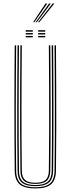

<svg xmlns="http://www.w3.org/2000/svg" viewBox="-20 -1055 398 1080"><path d="M178.8 5Q117.5 5 90.5 -18.2Q63.5 -41.5 62.8 -95Q61.8 -181.8 61.4 -269.2Q61 -356.8 61 -444.9Q61 -533 61.5 -621.8Q62 -710.5 62.8 -800H70.8Q70 -711.2 69.5 -623.5Q69 -535.8 68.9 -448.2Q68.8 -360.8 69.2 -272.8Q69.8 -184.8 70.8 -95Q71.5 -43.8 97.2 -22.6Q123 -1.5 178.8 -1.5Q234.8 -1.5 260.4 -22.6Q286 -43.8 286.8 -95Q288 -182 288.4 -269.5Q288.8 -357 288.6 -445.1Q288.5 -533.2 288 -622Q287.5 -710.8 286.8 -800H294.8Q295.8 -680.8 296.2 -564.1Q296.8 -447.5 296.5 -331Q296.2 -214.5 294.8 -95Q294 -41.5 267 -18.2Q240 5 178.8 5ZM178.8 -7.8Q127.8 -7.8 103.5 -27.4Q79.2 -47 78.8 -95.2Q77.8 -182.2 77.2 -269.8Q76.8 -357.2 76.9 -445.1Q77 -533 77.5 -621.8Q78 -710.5 78.8 -800H86.8Q86 -711 85.5 -623.2Q85 -535.5 84.9 -448.1Q84.8 -360.8 85.2 -272.8Q85.8 -184.8 86.8 -95.2Q87.2 -51.2 109.1 -32.8Q131 -14.2 178.8 -14.2Q226.5 -14.2 248.4 -32.8Q270.2 -51.2 270.8 -95.2Q272 -182.5 272.4 -270Q272.8 -357.5 272.6 -445.4Q272.5 -533.2 272 -621.9Q271.5 -710.5 270.8 -800H278.8Q279.5 -711 280 -623.2Q280.5 -535.5 280.6 -448.1Q280.8 -360.8 280.4 -272.8Q280 -184.8 278.8 -95.2Q278.2 -47 254 -27.4Q229.8 -7.8 178.8 -7.8ZM178.8 -20.5Q134.2 -20.5 114.8 -38Q95.2 -55.5 94.8 -95.5Q93.2 -212.2 93 -328.8Q92.8 -445.2 93.2 -562.9Q93.8 -680.5 94.8 -800H102.8Q102 -711.2 101.5 -622.9Q101 -534.5 100.9 -446.5Q100.8 -358.5 101.2 -270.8Q101.8 -183 102.8 -95.5Q103.2 -58.8 121 -42.9Q138.8 -27 178.8 -27Q219 -27 236.6 -42.9Q254.2 -58.8 254.8 -95.5Q256.2 -212.5 256.5 -329Q256.8 -445.5 256.2 -563Q255.8 -680.5 254.8 -800H262.8Q263.5 -711.2 264 -622.8Q264.5 -534.2 264.6 -446.2Q264.8 -358.2 264.4 -270.5Q264 -182.8 262.8 -95.5Q262.2 -55.5 242.8 -38Q223.2 -20.5 178.8 -20.5ZM194.5 -877V-885H234.5V-877ZM124.5 -845V-853H164.5V-845ZM124.5 -861V-869H164.5V-861ZM124.5 -877V-885H164.5V-877ZM194.5 -845V-853H234.5V-845ZM194.5 -861V-869H234.5V-861ZM166.2 -930 235.8 -1035H245.8L173.2 -930ZM194.2 -930 275.8 -1035H285.8L201.2 -930ZM180.2 -930 255.8 -1035H265.8L187.2 -930Z"/></svg>

Font: Big Shoulders Inline Text Thin
Style: Regular
Weight: 100
Designer: Patric King
Foundry: XO Type Co
Version: Version 2.002